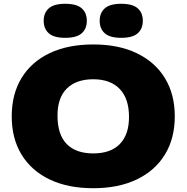

<svg xmlns="http://www.w3.org/2000/svg" viewBox="-20 -985 986 1015"><path d="M473 10Q339.5 10 243 -36Q146.5 -82 94.2 -167.2Q42 -252.5 42 -370Q42 -487.5 94 -572.8Q146 -658 242.5 -704Q339 -750 473 -750Q607 -750 703.5 -703.5Q800 -657 852 -571.8Q904 -486.5 904 -370Q904 -253.5 852 -168.2Q800 -83 703.2 -36.5Q606.5 10 473 10ZM473 -174Q565.5 -174 613.8 -224Q662 -274 662 -366Q662 -464.5 612.5 -515.2Q563 -566 473 -566Q383 -566 333.5 -517.2Q284 -468.5 284 -374Q284 -273.5 332.5 -223.8Q381 -174 473 -174ZM621 -785Q561 -785 534 -809Q507 -833 507 -875Q507 -917 534 -941Q561 -965 621 -965Q681 -965 708 -941Q735 -917 735 -875Q735 -833 708 -809Q681 -785 621 -785ZM325 -785Q265 -785 238 -809Q211 -833 211 -875Q211 -917 238 -941Q265 -965 325 -965Q385 -965 412 -941Q439 -917 439 -875Q439 -833 412 -809Q385 -785 325 -785Z"/></svg>

Font: Encode Sans Exp Black
Style: Regular
Weight: 900
Width: 7
Designer: Multiple Designers
Foundry: Impallari Type
Version: Version 3.002; ttfautohint (v1.8.3) -l 8 -r 50 -G 200 -x 14 